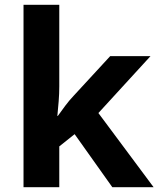

<svg xmlns="http://www.w3.org/2000/svg" viewBox="-20 -780 660 800"><path d="M227 -760V-420Q227 -389 224.5 -358.5Q222 -328 219 -297H221Q236 -318 252 -339.5Q268 -361 286 -380L439 -546H607L390 -309L620 0H448L291 -221L227 -170V0H78V-760Z"/></svg>

Font: Noto Sans IKEA
Style: Bold
Weight: 600
Designer: Monotype Design Team
Foundry: Monotype Imaging Inc.
Version: Version 2.001